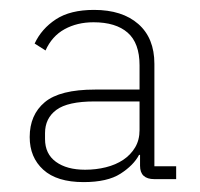

<svg xmlns="http://www.w3.org/2000/svg" viewBox="-20 -724 404 388"><path d="M292 -362Q263 -362 263 -389V-411H261Q250 -390 223.5 -373Q197 -356 149 -356Q95 -356 67.5 -381Q40 -406 40 -447Q40 -492 70.5 -517.5Q101 -543 172 -543H262V-592Q262 -637 238 -658Q214 -679 169 -679Q136 -679 110.5 -665Q85 -651 72 -622L50 -636Q64 -666 93 -685Q122 -704 170 -704Q227 -704 259.5 -675.5Q292 -647 292 -595V-388H336V-362ZM152 -381Q174 -381 194 -386Q214 -391 229 -401Q244 -411 253 -426Q262 -441 262 -461V-519H171Q117 -519 94 -502Q71 -485 71 -455V-443Q71 -413 93 -397Q115 -381 152 -381Z"/></svg>

Font: IBM Plex Sans Arabic ExtLt
Style: Regular
Weight: 200
Designer: Mike Abbink, Paul van der Laan, Pieter van Rosmalen, Wael Morcos, Khajak Apelian
Foundry: Bold Monday
Version: Version 1.2